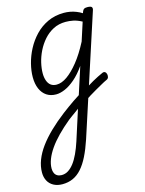

<svg xmlns="http://www.w3.org/2000/svg" viewBox="-226 -613 1010 1340"><g transform="rotate(-15 279.0 57.5)"><path d="M366 44Q386 31 406.5 18Q427 5 447.5 -6.5Q468 -18 487 -27.5Q506 -37 522 -44Q534 -50 542.5 -44.5Q551 -39 553.5 -27.5Q556 -16 553 -5.5Q550 5 539 10Q519 19 496.5 32Q474 45 449.5 58.5Q425 72 401.5 87Q378 102 356 117ZM54 634Q17 634 -10 619Q-37 604 -50.5 578Q-64 552 -64 519Q-64 474 -46.5 428.5Q-29 383 4 338Q37 293 84 247.5Q131 202 191 156Q214 139 235.5 123Q257 107 279.5 92Q302 77 324 63L387 -132Q349 -78 311 -45.5Q273 -13 238 2Q203 17 174 17Q134 17 105.5 -2Q77 -21 61.5 -56.5Q46 -92 46 -141Q46 -186 59 -237.5Q72 -289 98 -338.5Q124 -388 163 -429Q202 -470 254.5 -494.5Q307 -519 372 -519Q393 -519 415.5 -515Q438 -511 459.5 -502.5Q481 -494 500 -482L504 -493Q509 -506 516.5 -510.5Q524 -515 540 -515Q565 -515 571.5 -506.5Q578 -498 572 -482L293 375Q271 441 246.5 490Q222 539 193.5 571Q165 603 130.5 618.5Q96 634 54 634ZM65 571Q91 571 113 557Q135 543 154.5 517.5Q174 492 191.5 454.5Q209 417 224 371L294 153Q281 163 267.5 172.5Q254 182 241 191.5Q228 201 215 211Q164 253 125.5 292.5Q87 332 61 369.5Q35 407 21.5 442Q8 477 8 509Q8 528 14.5 542Q21 556 34 563.5Q47 571 65 571ZM195 -48Q231 -48 271 -76Q311 -104 354.5 -158Q398 -212 440 -293L483 -426Q449 -444 421 -449.5Q393 -455 367 -455Q317 -455 277.5 -434.5Q238 -414 208.5 -380.5Q179 -347 159 -306.5Q139 -266 129.5 -225Q120 -184 120 -149Q120 -119 128.5 -95.5Q137 -72 153.5 -60Q170 -48 195 -48Z"/></g></svg>

Font: Playwrite CU Light
Style: Regular
Weight: 300
Designer: Veronika Burian, José Scaglione
Foundry: TypeTogether
Version: Version 1.002